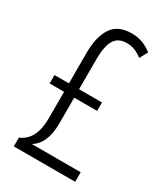

<svg xmlns="http://www.w3.org/2000/svg" viewBox="-181 -805 770 886"><g transform="rotate(30 204.0 -362.0)"><path d="M254 -724Q315 -724 362 -685L339 -643Q315 -661 295.5 -667.5Q276 -674 256 -674Q211 -674 191 -641.5Q171 -609 171 -539V-379H293V-334H171V-195Q171 -141 154.5 -104.5Q138 -68 108 -51H369V0H42V-47Q79 -62 98 -98Q117 -134 117 -197V-334H40V-379H117V-542Q117 -626 148.5 -675Q180 -724 254 -724Z"/></g></svg>

Font: Noto Sans Malayalam ExtraCondensed Light
Style: Regular
Weight: 300
Width: 2
Designer: Jelle Bosma - Monotype Design Team
Foundry: Monotype Imaging Inc.
Version: Version 2.104; ttfautohint (v1.8.4.7-5d5b)